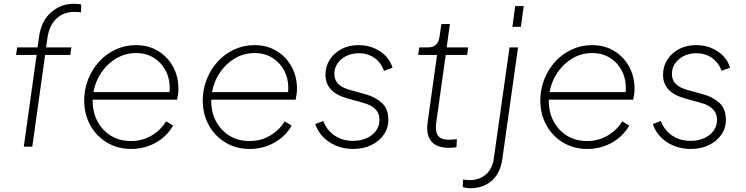

<svg xmlns="http://www.w3.org/2000/svg" viewBox="-20 -777 3949 1017"><path d="M106 0 174 -486H65L71 -526H179L187 -583Q199 -667 251 -712Q303 -757 370 -757Q398 -757 410 -753L409 -711Q401 -713 391.5 -713.5Q382 -714 375 -714Q317 -714 279.5 -679Q242 -644 232 -580L224 -526H358L352 -486H219L151 0Z M675 12Q603 12 546.5 -22Q490 -56 458 -114Q426 -172 426 -245Q426 -304 447 -357Q468 -410 505 -450.5Q542 -491 592 -514.5Q642 -538 700 -538Q766 -538 816.5 -507.5Q867 -477 896 -425Q925 -373 925 -306Q925 -292 923 -277Q921 -262 918 -249H471Q471 -246 471 -242Q471 -181 497 -133Q523 -85 568.5 -57.5Q614 -30 674 -30Q732 -30 780.5 -57.5Q829 -85 860 -134L897 -112Q864 -54 804.5 -21Q745 12 675 12ZM701 -496Q644 -496 596.5 -468Q549 -440 517 -393Q485 -346 475 -289H878Q883 -349 861 -395.5Q839 -442 797.5 -469Q756 -496 701 -496Z M1303 12Q1231 12 1174.5 -22Q1118 -56 1086 -114Q1054 -172 1054 -245Q1054 -304 1075 -357Q1096 -410 1133 -450.5Q1170 -491 1220 -514.5Q1270 -538 1328 -538Q1394 -538 1444.5 -507.5Q1495 -477 1524 -425Q1553 -373 1553 -306Q1553 -292 1551 -277Q1549 -262 1546 -249H1099Q1099 -246 1099 -242Q1099 -181 1125 -133Q1151 -85 1196.5 -57.5Q1242 -30 1302 -30Q1360 -30 1408.5 -57.5Q1457 -85 1488 -134L1525 -112Q1492 -54 1432.5 -21Q1373 12 1303 12ZM1329 -496Q1272 -496 1224.5 -468Q1177 -440 1145 -393Q1113 -346 1103 -289H1506Q1511 -349 1489 -395.5Q1467 -442 1425.5 -469Q1384 -496 1329 -496Z M1851 12Q1780 12 1725 -24Q1670 -60 1650 -120L1692 -136Q1712 -86 1753 -58.5Q1794 -31 1849 -31Q1911 -31 1950.5 -62.5Q1990 -94 1990 -143Q1990 -209 1905 -232L1819 -256Q1704 -288 1704 -381Q1704 -426 1727 -461.5Q1750 -497 1789.5 -517.5Q1829 -538 1879 -538Q1944 -538 1994 -504.5Q2044 -471 2059 -418L2014 -402Q1998 -446 1963 -470.5Q1928 -495 1881 -495Q1826 -495 1788.5 -463.5Q1751 -432 1751 -385Q1751 -324 1829 -302L1915 -278Q1965 -265 2001 -233.5Q2037 -202 2037 -142Q2037 -98 2012.5 -63Q1988 -28 1946 -8Q1904 12 1851 12Z M2357 6Q2294 6 2265 -28Q2236 -62 2245 -128L2295 -486H2195L2201 -526H2249Q2300 -526 2308 -582L2318 -650H2363L2346 -526H2460L2454 -486H2341L2290 -124Q2288 -106 2290 -85.5Q2292 -65 2307 -51Q2322 -37 2359 -37Q2369 -37 2381 -38Q2393 -39 2400 -40L2398 2Q2388 5 2375 5.5Q2362 6 2357 6Z M2694 -635 2709 -745H2754L2739 -635ZM2472 220Q2459 220 2449 218Q2439 216 2431 214L2433 174Q2441 175 2450.5 176Q2460 177 2467 177Q2520 177 2554.5 146.5Q2589 116 2596 60L2679 -526H2724L2641 64Q2630 141 2584.5 180.5Q2539 220 2472 220Z M3091 12Q3019 12 2962.5 -22Q2906 -56 2874 -114Q2842 -172 2842 -245Q2842 -304 2863 -357Q2884 -410 2921 -450.5Q2958 -491 3008 -514.5Q3058 -538 3116 -538Q3182 -538 3232.5 -507.5Q3283 -477 3312 -425Q3341 -373 3341 -306Q3341 -292 3339 -277Q3337 -262 3334 -249H2887Q2887 -246 2887 -242Q2887 -181 2913 -133Q2939 -85 2984.5 -57.5Q3030 -30 3090 -30Q3148 -30 3196.5 -57.5Q3245 -85 3276 -134L3313 -112Q3280 -54 3220.5 -21Q3161 12 3091 12ZM3117 -496Q3060 -496 3012.5 -468Q2965 -440 2933 -393Q2901 -346 2891 -289H3294Q3299 -349 3277 -395.5Q3255 -442 3213.5 -469Q3172 -496 3117 -496Z M3639 12Q3568 12 3513 -24Q3458 -60 3438 -120L3480 -136Q3500 -86 3541 -58.5Q3582 -31 3637 -31Q3699 -31 3738.5 -62.5Q3778 -94 3778 -143Q3778 -209 3693 -232L3607 -256Q3492 -288 3492 -381Q3492 -426 3515 -461.5Q3538 -497 3577.5 -517.5Q3617 -538 3667 -538Q3732 -538 3782 -504.5Q3832 -471 3847 -418L3802 -402Q3786 -446 3751 -470.5Q3716 -495 3669 -495Q3614 -495 3576.5 -463.5Q3539 -432 3539 -385Q3539 -324 3617 -302L3703 -278Q3753 -265 3789 -233.5Q3825 -202 3825 -142Q3825 -98 3800.5 -63Q3776 -28 3734 -8Q3692 12 3639 12Z"/></svg>

Font: Plus Jakarta Sans ExtraLight
Style: Italic
Weight: 200
Italic angle: -8°
Designer: Gumpita Rahayu
Foundry: Tokotype
Version: Version 2.071; ttfautohint (v1.8.4.7-5d5b);gftools[0.9.29]